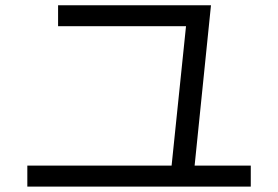

<svg xmlns="http://www.w3.org/2000/svg" viewBox="-20 -719 1040 718"><path d="M620.7 -89.9 678 -644.1 705.3 -621.1H197.2V-699.4H769L706.8 -89.9ZM917.8 -21.3H82.2V-99.7H917.8Z"/></svg>

Font: Murecho Thin
Style: Regular
Weight: 100
Designer: Neil Summerour
Foundry: Positype
Version: Version 1.010